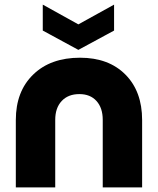

<svg xmlns="http://www.w3.org/2000/svg" viewBox="-20 -815 687 835"><path d="M48.8 -293Q48.8 -417.5 124.3 -490.7Q199.7 -564 328.1 -564Q452.6 -564 525.4 -490.7Q598.1 -417.5 598.1 -293V0H426.8V-293.9Q426.8 -345.7 399.7 -375.7Q372.6 -405.8 325.2 -405.8Q276.4 -405.8 248.3 -375.7Q220.2 -345.7 220.2 -293.9V0H48.8ZM166 -682.1V-794.9L320.8 -709L476.1 -794.9V-682.1L320.8 -598.1Z"/></svg>

Font: Biathlonist
Style: Bold
Weight: 700
Designer: Go4gold
Foundry: Go4gold
Version: Version 3.010;FEAKit 1.0